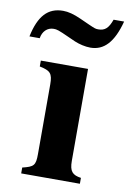

<svg xmlns="http://www.w3.org/2000/svg" viewBox="-126 -724 523 773"><g transform="rotate(10 135.5 -337.0)"><path d="M256 0V-24C221 -29 208 -42 208 -85V-461H15V-437C59 -428 69 -418 69 -373V-88C69 -42 62 -35 16 -24V0ZM275 -674C262 -638 248 -625 221 -625C210 -625 207 -626 182 -637L142 -655C113 -668 90 -674 69 -674C7 -674 -29 -635 -47 -549H-5C-1 -577 18 -596 44 -596C57 -596 64 -594 108 -574L137 -561C156 -553 181 -547 202 -547C258 -547 295 -587 318 -674Z"/></g></svg>

Font: XITS
Style: Bold
Weight: 700
Designer: MicroPress Inc., with final additions and corrections provided by Coen Hoffman, Elsevier (retired)
Version: Version 1.302